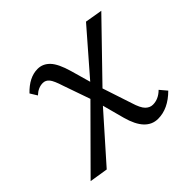

<svg xmlns="http://www.w3.org/2000/svg" viewBox="-119 -544 675 675"><g transform="rotate(-45 218.0 -207.0)"><path d="M338 -43Q366 -43 389 -66L411 -40Q366 5 316 5Q257 5 233 -83L211 -165L62 3L-7 -8L197 -213L162 -313Q151 -348 141.5 -359.5Q132 -371 118 -371Q95 -371 75 -352L59 -378Q98 -419 140 -419Q166 -419 185 -399Q204 -379 218 -330L239 -256L378 -416L443 -405L253 -209L289 -100Q299 -67 311 -55Q323 -43 338 -43Z"/></g></svg>

Font: EauTest
Style: Italic
Weight: 400
Italic angle: -12°
Designer: Christian Thalmann (Catharsis Fonts)
Version: Version 0.001;PS 000.001;hotconv 1.0.88;makeotf.lib2.5.64775